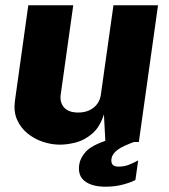

<svg xmlns="http://www.w3.org/2000/svg" viewBox="-20 -537 638 726"><path d="M207 10Q174 10 141.5 -1Q109 -12 83.2 -33.2Q57.5 -54.5 44.2 -85.2Q31 -116 36.5 -156L87 -517H257L209.5 -179Q205.5 -150 222.2 -130.8Q239 -111.5 275.5 -111.5Q311 -111.5 334.2 -130.2Q357.5 -149 361.5 -180L409 -517H577.5L505 0H378.5L373 -104.5Q357.5 -56 328.2 -31.2Q299 -6.5 266.5 1.8Q234 10 207 10ZM379.5 169Q328 169 300.8 148.2Q273.5 127.5 279.5 85.5Q283.5 59.5 304.8 36.2Q326 13 385 -7L502 -5.5Q446 13.5 425.2 29Q404.5 44.5 401.5 63Q399.5 78 405.8 85.5Q412 93 428 93Q450 93 467.5 86Q485 79 502.5 69.5L492 143.5Q476 152.5 445.2 160.8Q414.5 169 379.5 169Z"/></svg>

Font: Public Sans Thin ExtraBold
Style: Italic
Weight: 800
Italic angle: -8°
Version: Version 2.001